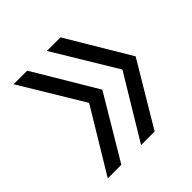

<svg xmlns="http://www.w3.org/2000/svg" viewBox="-145 -635 750 750"><g transform="rotate(-45 230.0 -260.0)"><path d="M294 0H219L376 -260L219 -520H294L449 -260ZM110 0H35L192 -260L35 -520H110L265 -260Z"/></g></svg>

Font: M PLUS 1
Style: Regular
Weight: 400
Designer: Coji Morishita
Foundry: UNDERFOREST DESIGN
Version: Version 1.001